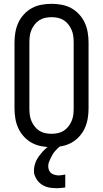

<svg xmlns="http://www.w3.org/2000/svg" viewBox="-20 -763 540 1006"><path d="M250 8Q223 8 196.5 3Q170 -2 147 -14.5Q124 -27 105.5 -47Q87 -67 76 -91Q65 -115 60.5 -141.5Q56 -168 56 -195V-540Q56 -567 60.5 -593.5Q65 -620 76 -644Q87 -668 105.5 -688Q124 -708 147 -720.5Q170 -733 196.5 -738Q223 -743 250 -743Q277 -743 303.5 -738Q330 -733 353 -720.5Q376 -708 394.5 -688Q413 -668 424 -644Q435 -620 439.5 -593.5Q444 -567 444 -540V-195Q444 -168 439.5 -141.5Q435 -115 424 -91Q413 -67 394.5 -47Q376 -27 353 -14.5Q330 -2 303.5 3Q277 8 250 8ZM250 -62Q267 -62 283.5 -65.5Q300 -69 314 -78Q328 -87 338.5 -100.5Q349 -114 355.5 -129.5Q362 -145 364 -161.5Q366 -178 366 -195V-540Q366 -557 364 -573.5Q362 -590 355.5 -605.5Q349 -621 338.5 -634.5Q328 -648 314 -657Q300 -666 283.5 -669.5Q267 -673 250 -673Q233 -673 216.5 -669.5Q200 -666 186 -657Q172 -648 161.5 -634.5Q151 -621 144.5 -605.5Q138 -590 136 -573.5Q134 -557 134 -540V-195Q134 -178 136 -161.5Q138 -145 144.5 -129.5Q151 -114 161.5 -100.5Q172 -87 186 -78Q200 -69 216.5 -65.5Q233 -62 250 -62ZM276 223Q263 223 249.5 221.5Q236 220 223.5 216Q211 212 199.5 204.5Q188 197 179.5 187Q171 177 164.5 162.5Q158 148 158 139V129Q158 116 161.5 102.5Q165 89 171 77Q177 65 185 54Q193 43 202 33Q211 23 223 12.5Q235 2 243 -3L252 -8H300V0Q291 6 283.5 13Q276 20 269 28Q262 36 256.5 45Q251 54 246.5 63.5Q242 73 237.5 84Q233 95 233 102V111Q233 117 235 123.5Q237 130 240.5 135.5Q244 141 248.5 144.5Q253 148 259 150.5Q265 153 272.5 154.5Q280 156 284 156H289Q293 156 296.5 155.5Q300 155 303.5 154.5Q307 154 311.5 153.5Q316 153 318 152H322V219Q317 220 312 220.5Q307 221 302 221.5Q297 222 291 222.5Q285 223 282 223Z"/></svg>

Font: Iosevka MaddieWtf
Style: Regular
Weight: 400
Monospace: yes
Designer: Belleve Invis
Foundry: Belleve Invis
Version: Version 31.3.0; ttfautohint (v1.8.3)